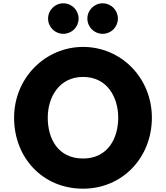

<svg xmlns="http://www.w3.org/2000/svg" viewBox="-20 -1123 1001 1158"><path d="M362 -1103C311 -1103 270 -1062 270 -1011C270 -960 311 -919 362 -919C413 -919 454 -960 454 -1011C454 -1062 413 -1103 362 -1103ZM599 -1103C548 -1103 507 -1062 507 -1011C507 -960 548 -919 599 -919C650 -919 691 -960 691 -1011C691 -1062 650 -1103 599 -1103ZM65 -413C65 -172 237 15 481 15C718 15 896 -172 896 -413C896 -654 710 -840 481 -840C254 -840 65 -654 65 -413ZM268 -413C268 -536 336 -659 481 -659C627 -659 693 -536 693 -413C693 -290 631 -167 481 -167C327 -167 268 -290 268 -413Z"/></svg>

Font: Hussar Print
Style: Bold
Weight: 700
Foundry: Cannot Into Space Fonts
Version: Version 2.00